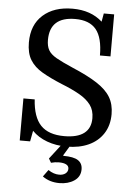

<svg xmlns="http://www.w3.org/2000/svg" viewBox="-62 -777 722 1033"><g transform="rotate(5 299.5 -260.5)"><path d="M321 11Q262 11 213.5 -7Q165 -25 133 -58L122 0H66V-227H127Q133 -132 175 -88Q217 -44 302 -44Q373 -44 409 -71.5Q445 -99 445 -153Q445 -196 423.5 -225Q402 -254 361.5 -277Q321 -300 265 -322Q202 -348 158 -373.5Q114 -399 91.5 -435.5Q69 -472 69 -530Q69 -625 128.5 -678Q188 -731 288 -731Q387 -731 449 -675L457 -720H513V-493H456Q456 -589 420 -633Q384 -677 307 -677Q170 -677 170 -552Q170 -519 182 -497.5Q194 -476 225.5 -458Q257 -440 315 -415Q398 -380 449 -347Q500 -314 523 -275.5Q546 -237 546 -184Q546 -123 517.5 -79Q489 -35 438.5 -12Q388 11 321 11ZM298 210Q245 210 207 182L234 145Q263 165 293 165Q314 165 327 155Q340 145 340 129Q340 114 326 106.5Q312 99 286 99Q275 99 265 100.5Q255 102 244 105L231 83L308 -17H352L306 59L307 62Q363 62 387 78Q411 94 411 126Q411 166 378 188Q345 210 298 210Z"/></g></svg>

Font: Domine
Style: Regular
Weight: 400
Designer: Pablo Impallari, Rodrigo Fuenzalida, Brenda Gallo
Foundry: Pablo Impallari, Rodrigo Fuenzalida, Brenda Gallo
Version: Version 2.000;September 19, 2022;FontCreator 14.0.0.2877 64-